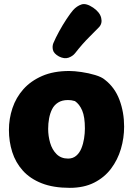

<svg xmlns="http://www.w3.org/2000/svg" viewBox="-20 -897 638 925"><path d="M314 -555Q338 -555 372.5 -550Q407 -545 438.5 -535.5Q470 -526 485 -513Q533 -476 555.5 -416Q578 -356 578 -287Q578 -232 562.5 -179.5Q547 -127 515 -84.5Q483 -42 433.5 -17Q384 8 316 8Q237 8 181 -14Q125 -36 90 -75Q55 -114 39 -164.5Q23 -215 23 -271Q23 -325 40 -376Q57 -427 92.5 -467Q128 -507 183 -531Q238 -555 314 -555ZM212 -276Q212 -242 221.5 -209Q231 -176 252.5 -154.5Q274 -133 308 -133Q331 -133 347 -146.5Q363 -160 372 -182Q381 -204 385 -229.5Q389 -255 389 -278Q389 -334 376 -364.5Q363 -395 341 -410Q331 -413 323.5 -414Q316 -415 307 -415Q279 -415 260 -403Q241 -391 231 -371Q221 -351 216.5 -326.5Q212 -302 212 -276ZM342 -641Q330 -626 310 -619Q290 -612 264 -625Q239 -639 235 -656.5Q231 -674 237 -689Q248 -715 265 -746Q282 -777 300.5 -805Q319 -833 332 -848Q350 -868 372.5 -875.5Q395 -883 429 -860Q461 -838 467.5 -811Q474 -784 457 -766Q446 -754 411.5 -720Q377 -686 342 -641Z"/></svg>

Font: Playpen Sans ExtraBold
Style: Regular
Weight: 800
Designer: Laura Meseguer, Veronika Burian, José Scaglione
Foundry: TypeTogether
Version: Version 1.001